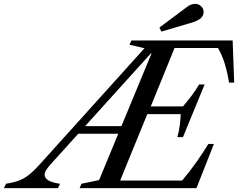

<svg xmlns="http://www.w3.org/2000/svg" viewBox="-146 -970 1228 990"><path d="M613 -718 521.5 -739.5 532 -761.5H1053.5L1061.5 -544H1035Q1026.5 -597 1013 -641.2Q999.5 -685.5 978 -722.5H754L631.5 -421.5H797.5Q846.5 -477.5 881 -534.5H909L797.5 -263H768.5Q777 -293 780.8 -322.8Q784.5 -352.5 786 -381.5H613.5L473.5 -39H793Q833 -86.5 866.5 -133.8Q900 -181 928.5 -228H957L867 0H264.5L274 -22.5L365 -41.5L635.5 -695H613ZM474.5 -280.5H249.5L281.5 -319.5H489.5ZM657 -722.5 126.5 -135.5Q102.5 -110 93.2 -95.2Q84 -80.5 84 -69Q84 -52.5 102.5 -40.5Q121 -28.5 163.5 -22.5L153 0H-126L-115 -22.5Q-80.5 -28 -56 -36.2Q-31.5 -44.5 -11.5 -57.8Q8.5 -71 28.2 -90.5Q48 -110 72.5 -137.5L615.5 -739.5ZM686 -807 676 -828 818 -934Q829 -942.5 839.2 -946.2Q849.5 -950 861.5 -950Q877.5 -950 890.8 -938Q904 -926 904 -907.5Q904 -890.5 889.8 -876.5Q875.5 -862.5 836.5 -851.5Z"/></svg>

Font: Libre Caslon Text
Style: Italic
Weight: 400
Italic angle: -22.583°
Designer: Pablo Impallari, Rodrigo Fuenzalida, Katja Schimmel
Foundry: Pablo Impallari, Rodrigo Fuenzalida
Version: Version 2.000